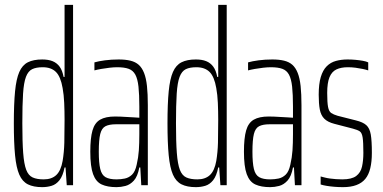

<svg xmlns="http://www.w3.org/2000/svg" viewBox="-20 -763 1579 791"><path d="M154 8Q118 8 95 -3.5Q72 -15 59.5 -43.5Q47 -72 42 -123.5Q37 -175 37 -255Q37 -335 42 -386.5Q47 -438 59.5 -466.5Q72 -495 95 -506.5Q118 -518 154 -518Q179 -518 196.5 -511Q214 -504 225.5 -488.5Q237 -473 242 -446H246V-743H281V0H255L250 -73H246Q239 -38 225 -20.5Q211 -3 192.5 2.5Q174 8 154 8ZM160 -24Q193 -24 212 -42Q231 -60 238 -100Q244 -136 245 -175Q246 -214 246 -269Q246 -305 244.5 -339Q243 -373 238 -400Q230 -447 210.5 -466.5Q191 -486 156 -486Q129 -486 112.5 -478Q96 -470 87 -446.5Q78 -423 75 -377Q72 -331 72 -255Q72 -179 75.5 -133Q79 -87 88 -63.5Q97 -40 114.5 -32Q132 -24 160 -24Z M460 8Q423 8 399 -3Q375 -14 363.5 -45.5Q352 -77 352 -138Q352 -194 361 -225.5Q370 -257 392.5 -270Q415 -283 454 -283Q464 -283 477 -282.5Q490 -282 504 -281Q518 -280 531 -279.5Q544 -279 554 -278V-324Q554 -374 550.5 -406Q547 -438 537.5 -455.5Q528 -473 510 -479.5Q492 -486 463 -486Q449 -486 431.5 -484Q414 -482 397 -479Q380 -476 369 -473V-506Q386 -511 412.5 -514.5Q439 -518 469 -518Q497 -518 517.5 -513Q538 -508 551.5 -496Q565 -484 573.5 -462.5Q582 -441 585.5 -408.5Q589 -376 589 -330V0H562L558 -73H554Q547 -36 531.5 -19Q516 -2 497 3Q478 8 460 8ZM460 -24Q478 -24 494.5 -27.5Q511 -31 524 -43.5Q537 -56 543 -84Q550 -114 552 -143.5Q554 -173 554 -210V-251H458Q430 -251 414.5 -243Q399 -235 393 -211Q387 -187 387 -138Q387 -92 393 -67Q399 -42 415 -33Q431 -24 460 -24Z M787 8Q751 8 728 -3.5Q705 -15 692.5 -43.5Q680 -72 675 -123.5Q670 -175 670 -255Q670 -335 675 -386.5Q680 -438 692.5 -466.5Q705 -495 728 -506.5Q751 -518 787 -518Q812 -518 829.5 -511Q847 -504 858.5 -488.5Q870 -473 875 -446H879V-743H914V0H888L883 -73H879Q872 -38 858 -20.5Q844 -3 825.5 2.5Q807 8 787 8ZM793 -24Q826 -24 845 -42Q864 -60 871 -100Q877 -136 878 -175Q879 -214 879 -269Q879 -305 877.5 -339Q876 -373 871 -400Q863 -447 843.5 -466.5Q824 -486 789 -486Q762 -486 745.5 -478Q729 -470 720 -446.5Q711 -423 708 -377Q705 -331 705 -255Q705 -179 708.5 -133Q712 -87 721 -63.5Q730 -40 747.5 -32Q765 -24 793 -24Z M1093 8Q1056 8 1032 -3Q1008 -14 996.5 -45.5Q985 -77 985 -138Q985 -194 994 -225.5Q1003 -257 1025.5 -270Q1048 -283 1087 -283Q1097 -283 1110 -282.5Q1123 -282 1137 -281Q1151 -280 1164 -279.5Q1177 -279 1187 -278V-324Q1187 -374 1183.5 -406Q1180 -438 1170.5 -455.5Q1161 -473 1143 -479.5Q1125 -486 1096 -486Q1082 -486 1064.5 -484Q1047 -482 1030 -479Q1013 -476 1002 -473V-506Q1019 -511 1045.5 -514.5Q1072 -518 1102 -518Q1130 -518 1150.5 -513Q1171 -508 1184.5 -496Q1198 -484 1206.5 -462.5Q1215 -441 1218.5 -408.5Q1222 -376 1222 -330V0H1195L1191 -73H1187Q1180 -36 1164.5 -19Q1149 -2 1130 3Q1111 8 1093 8ZM1093 -24Q1111 -24 1127.5 -27.5Q1144 -31 1157 -43.5Q1170 -56 1176 -84Q1183 -114 1185 -143.5Q1187 -173 1187 -210V-251H1091Q1063 -251 1047.5 -243Q1032 -235 1026 -211Q1020 -187 1020 -138Q1020 -92 1026 -67Q1032 -42 1048 -33Q1064 -24 1093 -24Z M1393 8Q1375 8 1357 6.5Q1339 5 1324.5 2.5Q1310 0 1301 -3V-36Q1309 -34 1318.5 -31.5Q1328 -29 1339.5 -27.5Q1351 -26 1364 -25Q1377 -24 1390 -24Q1429 -24 1447.5 -38Q1466 -52 1471.5 -77Q1477 -102 1477 -133Q1477 -177 1474 -196.5Q1471 -216 1462 -222Q1453 -228 1434 -233L1357 -253Q1330 -260 1316 -274Q1302 -288 1297.5 -312Q1293 -336 1293 -373Q1293 -417 1301.5 -445.5Q1310 -474 1326 -490Q1342 -506 1364 -512Q1386 -518 1412 -518Q1428 -518 1444.5 -516.5Q1461 -515 1475 -512.5Q1489 -510 1497 -506V-473Q1488 -476 1474 -479Q1460 -482 1444.5 -484Q1429 -486 1413 -486Q1385 -486 1366 -477Q1347 -468 1337.5 -445Q1328 -422 1328 -380Q1328 -341 1331.5 -322.5Q1335 -304 1344.5 -297.5Q1354 -291 1371 -286L1446 -267Q1475 -260 1489 -247.5Q1503 -235 1507.5 -209Q1512 -183 1512 -133Q1512 -97 1505.5 -70Q1499 -43 1485 -26Q1471 -9 1448 -0.5Q1425 8 1393 8Z"/></svg>

Font: Saira UltraCondensed Thin
Style: Regular
Weight: 250
Width: 1
Designer: Hector Gatti with collaboration of the Omnibus-Type team
Foundry: Omnibus-Type
Version: Version 1.101